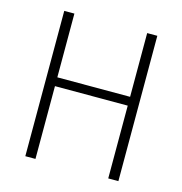

<svg xmlns="http://www.w3.org/2000/svg" viewBox="-100 -750 799 841"><g transform="rotate(15 300.0 -329.5)"><path d="M89 0V-659H135V-370H465V-659H511V0H465V-330H135V0Z"/></g></svg>

Font: Source Code Pro Light
Style: Regular
Weight: 300
Monospace: yes
Designer: Paul D. Hunt, Teo Tuominen
Foundry: Adobe Systems Incorporated
Version: Version 2.030;PS 1.000;hotconv 16.6.51;makeotf.lib2.5.65220